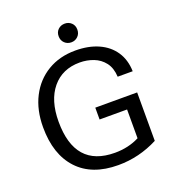

<svg xmlns="http://www.w3.org/2000/svg" viewBox="-157 -1000 1020 1129"><g transform="rotate(-20 353.5 -435.0)"><path d="M390 10Q226 10 137.5 -85Q49 -180 49 -350Q49 -458 90.5 -539Q132 -620 207 -665Q282 -710 381 -710Q463 -710 524.5 -682.5Q586 -655 620.5 -603.5Q655 -552 657 -480H563Q560 -536 533.5 -570Q507 -604 466.5 -619.5Q426 -635 381 -635Q272 -635 209 -559Q146 -483 146 -350Q146 -65 396 -65Q481 -65 549 -100V-280H377V-354H639V-51Q521 10 390 10ZM377 -763Q352 -763 335 -779.5Q318 -796 318 -822Q318 -848 335 -864Q352 -880 377 -880Q401 -880 418 -864Q435 -848 435 -822Q435 -796 418 -779.5Q401 -763 377 -763Z"/></g></svg>

Font: Hedvig Letters Sans
Style: Regular
Weight: 400
Designer: Alexander Örn & Tor Weibull
Foundry: Kanon Foundry
Version: Version 1.000; ttfautohint (v1.8.4.7-5d5b)